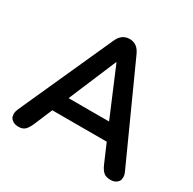

<svg xmlns="http://www.w3.org/2000/svg" viewBox="-158 -878 1059 1051"><g transform="rotate(30 372.0 -352.5)"><path d="M371 -566 244 -265H500L373 -566ZM84 8Q60 8 45.5 -3Q31 -14 29 -25.5Q27 -37 27 -41Q27 -56 35 -74L299 -659Q312 -688 330.5 -700.5Q349 -713 373 -713Q396 -713 414.5 -700.5Q433 -688 446 -659L711 -74Q720 -56 720 -40Q720 -36 718 -24.5Q716 -13 702 -2.5Q688 8 665 8Q637 8 621.5 -5.5Q606 -19 594 -47L544 -163H200L151 -47Q138 -18 124 -5Q110 8 84 8Z"/></g></svg>

Font: Nunito
Style: Bold
Weight: 700
Designer: Vernon Adams
Foundry: Vernon Adams
Version: Version 3.602